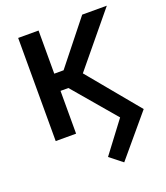

<svg xmlns="http://www.w3.org/2000/svg" viewBox="-137 -630 809 937"><g transform="rotate(-20 267.0 -162.0)"><path d="M346.2 211.9 280.8 160.2 402.3 -1 210.9 -226.1 278.3 -297.4 524.4 0ZM67.4 0V-535.6H173.3V0ZM140.1 -222.2 139.2 -311.5H221.7L399.9 -535.6H527.8L269.5 -222.2Z"/></g></svg>

Font: Inter 20pt Medium
Style: Regular
Weight: 500
Version: Version 4.001;git-66647c0bb